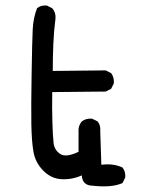

<svg xmlns="http://www.w3.org/2000/svg" viewBox="-20 -641 540 691"><path d="M312.5 27.3Q276.4 26.4 274.4 -9.8Q239.3 5.9 201.7 3.9Q164.1 2 135.7 -26.9Q107.4 -55.7 100.6 -93.8Q93.8 -131.8 92.8 -195.3Q91.8 -258.8 93.8 -376Q95.7 -493.2 97.7 -534.7Q99.6 -576.2 113.3 -611.3Q127 -623 148.4 -621.1L168 -611.3Q181.6 -595.7 179.7 -574.2Q173.8 -529.3 171.9 -481.9Q169.9 -434.6 169.9 -385.7L360.4 -387.7L379.9 -377.9Q391.6 -362.3 389.6 -340.8L379.9 -321.3L360.4 -311.5L168 -309.6Q167 -253.9 168.5 -202.6Q169.9 -151.4 172.9 -126Q175.8 -100.6 196.8 -86.9Q217.8 -73.2 262.7 -94.7V-176.8Q264.6 -192.4 274.4 -204.1Q290 -215.8 311.5 -213.9L331.1 -204.1Q342.8 -190.4 340.8 -168.9L344.7 -47.9Q387.7 -53.7 420.9 -38.1Q432.6 -23.4 430.7 -2L420.9 17.6Q383.8 35.2 312.5 27.3Z"/></svg>

Font: JasonHandwriting2
Style: Regular
Weight: 400
Version: Version 1.05.10